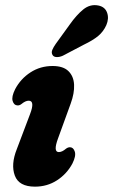

<svg xmlns="http://www.w3.org/2000/svg" viewBox="-20 -706 434 736"><path d="M205.5 -123Q218 -123 233 -136Q241 -142 249 -141.5Q261.5 -141 266.8 -124.5Q272 -108 257.5 -79Q236 -39 198.5 -14.8Q161 9.5 114 9.5Q52.5 9.5 36.8 -33Q21 -75.5 44.5 -134.5L95 -268Q115 -320 90 -320Q77.5 -320 62 -307Q54 -301 46.5 -302Q33.5 -302.5 28.5 -318.8Q23.5 -335 38 -364Q59 -404 96.8 -428.5Q134.5 -453 181.5 -453Q222.5 -453 242.5 -433.2Q262.5 -413.5 264 -381Q265.5 -348.5 251 -309L202.5 -175.5Q183 -123 205.5 -123ZM247 -611.5Q273 -648.5 299.2 -669.8Q325.5 -691 356.5 -685Q382.5 -680 390.5 -657.5Q398.5 -635 387.5 -609.5Q376.5 -585 356.5 -568.2Q336.5 -551.5 301 -534.5L221 -492.5Q209 -487 197.5 -487.2Q186 -487.5 181.5 -495Q176 -504 180.5 -514.8Q185 -525.5 193.5 -537.5Z"/></svg>

Font: Fraunces 144pt S100
Style: Bold Italic
Weight: 700
Italic angle: -16°
Version: Version 1.000; ttfautohint (v1.8.3)